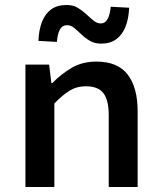

<svg xmlns="http://www.w3.org/2000/svg" viewBox="-20 -750 640 770"><path d="M82 0V-491H177L186 -417H190Q225 -453 267.5 -478Q310 -503 367 -503Q452 -503 492 -451Q532 -399 532 -304V0H416V-289Q416 -348 395 -376Q374 -404 324 -404Q288 -404 260 -387Q232 -370 198 -335V0ZM385 -575Q360 -575 341 -586Q322 -597 306.5 -612Q291 -627 277.5 -638Q264 -649 249 -649Q230 -649 220.5 -632Q211 -615 208 -582L134 -586Q136 -632 149 -664Q162 -696 186 -713Q210 -730 247 -730Q273 -730 291.5 -719Q310 -708 325.5 -693.5Q341 -679 355 -667.5Q369 -656 384 -656Q402 -656 411.5 -673.5Q421 -691 424 -723L498 -719Q496 -674 483 -642Q470 -610 446 -592.5Q422 -575 385 -575Z"/></svg>

Font: Source Code Pro ExtraLight SemiBold
Style: Regular
Weight: 600
Monospace: yes
Version: Version 1.018;hotconv 1.0.116;makeotfexe 2.5.65601